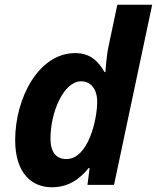

<svg xmlns="http://www.w3.org/2000/svg" viewBox="-20 -780 662 810"><path d="M198 10C268 10 315 -23 354 -71H358L349 0H461L622 -760H475L438 -585C429 -544 425 -482 425 -476H421C395 -521 362 -556 297 -556C143 -556 44 -366 44 -189C44 -44 119 10 198 10ZM260 -109C217 -109 193 -138 193 -195C193 -310 250 -437 322 -437C364 -437 390 -403 390 -351C390 -274 352 -109 260 -109Z"/></svg>

Font: Noto Sans
Style: Bold Italic
Weight: 700
Italic angle: -12°
Designer: Monotype Design Team
Foundry: Monotype Imaging Inc.
Version: Version 2.013